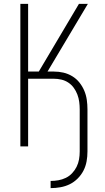

<svg xmlns="http://www.w3.org/2000/svg" viewBox="-20 -755 540 990"><path d="M241 215V178Q261 178 281 174.5Q301 171 319.5 162Q338 153 352 138Q366 123 375 105Q384 87 387.5 67Q391 47 391 26V-191Q391 -210 388.5 -229.5Q386 -249 379 -267.5Q372 -286 360.5 -302Q349 -318 332.5 -329Q316 -340 296.5 -344.5Q277 -349 258 -349H125V0H85V-735H125V-386H180L387 -735H433L225 -386H258Q283 -386 307 -380.5Q331 -375 352.5 -362Q374 -349 389.5 -329.5Q405 -310 414.5 -287.5Q424 -265 427.5 -240.5Q431 -216 431 -191V26Q431 52 426.5 77Q422 102 410.5 124.5Q399 147 380.5 165.5Q362 184 339.5 195Q317 206 291.5 210.5Q266 215 241 215Z"/></svg>

Font: Iosevka Term Curly Extralight
Style: Regular
Weight: 200
Designer: Belleve Invis
Foundry: Belleve Invis
Version: Version 32.3.0